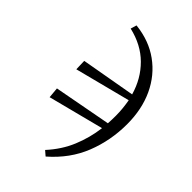

<svg xmlns="http://www.w3.org/2000/svg" viewBox="-265 -831 1114 1114"><g transform="rotate(45 292.0 -274.5)"><path d="M305 156Q370 85 404 3Q438 -79 449 -167L107 -79L101 -145L453 -211Q454 -226 454.5 -241.5Q455 -257 455 -273Q455 -304 452 -333.5Q449 -363 444 -391L102 -303L100 -370L434 -429Q405 -530 335.5 -599Q266 -668 158 -693L169 -730Q282 -718 364.5 -658.5Q447 -599 491.5 -503.5Q536 -408 536 -286Q536 -152 488.5 -32Q441 88 334 181Z"/></g></svg>

Font: Source Serif Pro
Style: Italic
Weight: 400
Italic angle: -12°
Designer: Frank Grießhammer
Foundry: Adobe Systems Incorporated
Version: Version 3.001;hotconv 1.0.111;makeotfexe 2.5.65597